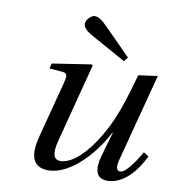

<svg xmlns="http://www.w3.org/2000/svg" viewBox="-82 -797 808 882"><g transform="rotate(10 322.0 -355.5)"><path d="M126 -450 188 -445C212 -443 211 -428 203 -397L134 -133C113 -53 121 12 201 12C297 12 402 -94 462 -210H464L431 -96C412 -29 424 12 477 12C549 12 609 -57 644 -131L620 -146C600 -112 556 -40 528 -40C507 -40 507 -63 515 -94L622 -502L533 -490C504 -388 488 -335 462 -274C418 -173 331 -40 248 -40C216 -40 208 -70 223 -128L319 -497L314 -502L132 -474ZM250 -680C250 -659 276 -642 306 -626L457 -542L472 -562L353 -682C323 -713 306 -723 289 -723C274 -723 250 -700 250 -680Z"/></g></svg>

Font: Heuristica
Style: Italic
Weight: 400
Italic angle: -13°
Version: Version 1.0.1